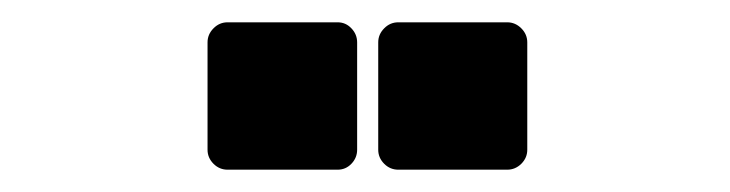

<svg xmlns="http://www.w3.org/2000/svg" viewBox="-20 -734 658 173"><path d="M185.1 -581.1Q177.7 -581.1 172.4 -586.4Q167 -591.8 167 -599.1V-695.8Q167 -703.1 172.4 -708.5Q177.7 -713.9 185.1 -713.9H284.2Q291.5 -713.9 296.6 -708.5Q301.8 -703.1 301.8 -695.8V-599.1Q301.8 -591.8 296.6 -586.4Q291.5 -581.1 284.2 -581.1ZM320.8 -599.1V-695.8Q320.8 -703.1 326.2 -708.5Q331.5 -713.9 338.9 -713.9H437Q444.3 -713.9 449.7 -708.5Q455.1 -703.1 455.1 -695.8V-599.1Q455.1 -591.8 449.7 -586.4Q444.3 -581.1 437 -581.1H338.9Q331.5 -581.1 326.2 -586.4Q320.8 -591.8 320.8 -599.1Z"/></svg>

Font: Fragment Mono
Style: Bold
Weight: 700
Designer: Wei Huang based on Nimbus Sans by URW Studio, based on Helvetica by Max Miedinger.
Foundry: Wei Huang
Version: Version 1.011